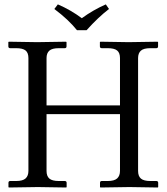

<svg xmlns="http://www.w3.org/2000/svg" viewBox="-20 -832 741 854"><path d="M513.7 -71.8V-324.2H187V-71.8Q187 -48.3 199.7 -37.6Q212.4 -26.9 241.7 -26.9H268.1Q276.4 -26.9 276.4 -18.6V0L274.4 2Q187.5 0 148.4 0L19.5 2L17.6 0V-18.6Q17.6 -26.9 25.4 -26.9H51.8Q81.1 -26.9 93.8 -38.3Q106.4 -49.8 106.4 -71.8V-573.7Q106.4 -597.2 93.8 -607.4Q81.1 -617.7 51.8 -617.7H25.4Q17.1 -617.7 17.1 -626V-644.5L19 -646.5Q106 -644.5 145 -644.5L273.9 -646.5L275.9 -644.5V-626Q275.9 -617.7 268.1 -617.7H241.7Q211.9 -617.7 199.5 -606.7Q187 -595.7 187 -573.7V-363.3H513.7V-573.7Q513.7 -597.2 501 -607.4Q488.3 -617.7 459 -617.7H432.6Q424.3 -617.7 424.3 -626V-644.5L426.3 -646.5Q513.2 -644.5 552.2 -644.5L681.2 -646.5L683.1 -644.5V-626Q683.1 -617.7 675.3 -617.7H648.9Q619.1 -617.7 606.7 -606.7Q594.2 -595.7 594.2 -573.7V-71.8Q594.2 -48.3 606.9 -37.6Q619.6 -26.9 648.9 -26.9H675.3Q683.6 -26.9 683.6 -18.6V0L681.6 2Q594.7 0 555.7 0L426.8 2L424.8 0V-18.6Q424.8 -26.9 432.6 -26.9H459Q488.3 -26.9 501 -38.3Q513.7 -49.8 513.7 -71.8ZM322.3 -697.8Q284.2 -745.1 221.7 -792L237.3 -812.5Q295.9 -787.1 343.8 -751Q394 -787.6 450.7 -812.5L464.8 -792Q417.5 -755.9 365.2 -697.8Z"/></svg>

Font: Libertinage
Style: l
Weight: 400
Designer: OSP
Foundry: OSP
Version: Version 1.0; 2008; OFL relea